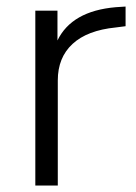

<svg xmlns="http://www.w3.org/2000/svg" viewBox="-20 -572 420 592"><path d="M88.9 0V-539.1H157.2V-447.3Q201.2 -538.1 336.9 -549.8L367.2 -551.8V-491.2L336.9 -487.3Q249 -478.5 203.6 -436.5Q158.2 -394.5 158.2 -324.2V0Z"/></svg>

Font: Min Sans Light
Style: Regular
Weight: 300
Designer: Jinseong-Kim, NotoSansCJK, Nunito
Foundry: Jinseong-Kim
Version: Version 1.400;Glyphs 3.1.2 (3151)